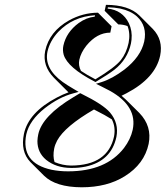

<svg xmlns="http://www.w3.org/2000/svg" viewBox="-20 -711 690 799"><path d="M445.3 -214.4Q420.4 -230.5 371.1 -255.4Q250 -185.1 217.8 -126Q209 -109.4 205.6 -93.3Q199.2 -61 207 -36.6Q240.2 -22.5 275.9 -22Q428.7 -22.9 454.6 -143.1Q461.9 -182.6 445.3 -214.4ZM316.9 -416Q341.3 -399.4 377 -380.9Q458.5 -430.2 482.9 -460.9Q505.9 -490.2 515.1 -532.2Q522.9 -570.8 510.7 -602.5Q492.2 -609.4 472.2 -609.4L415.5 -666L420.9 -690.9Q515.6 -690.4 559.6 -647L616.2 -590.3Q659.7 -544.9 646.5 -479.5Q626.5 -385.7 506.3 -322.8Q495.6 -317.4 485.8 -312.5Q495.6 -304.2 503.4 -296.9L560.1 -240.7Q613.3 -185.5 598.6 -112.3Q580.6 -28.3 499 22.5Q425.8 68.4 319.8 68.4Q211.9 67.9 163.1 20L106.4 -36.6Q64.5 -80.6 79.6 -153.8Q98.6 -243.2 216.8 -305.2Q241.7 -318.4 265.1 -326.7Q262.2 -329.6 260.3 -331.5L204.1 -387.7Q155.8 -437.5 168 -499Q185.1 -579.6 267.1 -626Q324.2 -657.7 387.7 -658.2L444.3 -601.6L439 -575.2Q383.8 -575.2 339.4 -521Q316.4 -491.7 310.1 -462.4Q305.2 -438.5 316.9 -416ZM524.9 -529.8Q510.7 -463.9 456.1 -420.9Q432.6 -402.8 382.3 -372.6L377.4 -369.6L372.6 -372.1Q261.7 -429.7 245.1 -482.9Q239.7 -502.4 243.7 -521Q255.9 -577.1 307.6 -615.2Q339.8 -638.2 374 -641.6L375.5 -647.5Q283.7 -642.1 222.7 -578.6Q188 -541.5 177.7 -497.1Q162.6 -426.3 241.2 -369.6Q259.8 -356.4 286.6 -340.8L307.1 -328.6L284.2 -322.3Q225.6 -306.6 167 -261.2Q102.5 -210.4 89.4 -151.9Q65.4 -32.2 195.3 -4.4Q227.1 2 263.2 2Q420.9 2 496.1 -95.2Q523.4 -131.3 532.2 -170.9Q552.7 -268.1 438.5 -332.5Q423.3 -340.8 402.3 -351.1L379.4 -362.3L403.3 -369.6Q446.8 -383.3 497.6 -421.4Q565.9 -474.6 580.1 -538.1Q593.8 -602.1 549.8 -642.6Q523.4 -666 480.5 -675.3Q456.5 -680.2 429.2 -680.7L427.7 -675.3Q489.3 -668.9 516.1 -614.7Q531.2 -583 527.3 -545.4Q526.4 -537.1 524.9 -529.8ZM139.2 -151.9Q155.3 -228.5 285.6 -306.6Q295.9 -312.5 309.1 -320.8L314 -323.2L318.8 -320.8Q408.2 -276.9 437.5 -243.2Q475.6 -198.2 464.4 -141.1Q442.9 -40.5 335.9 -17.6Q307.6 -11.7 275.9 -12.2Q213.9 -12.2 171.9 -45.9Q135.7 -76.2 135.7 -124Q136.2 -137.7 139.2 -151.9Z"/></svg>

Font: Linux Biolinum Shadow O
Style: Italic
Weight: 400
Italic angle: -12°
Designer: Philipp H. Poll
Foundry: Philipp H. Poll
Version: Version 0.6.2